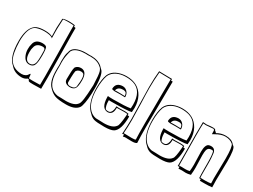

<svg xmlns="http://www.w3.org/2000/svg" viewBox="-55 -1338 2611 1981"><g transform="rotate(30 1251.0 -347.0)"><path d="M278 -692V-703Q278 -713 333 -717Q345 -718 356 -718Q396 -718 424 -712V-695Q428 -694 434 -694Q441 -692 444 -692V-618Q444 -529 448 -353Q451 -184 451 -102Q451 -10 450 29Q434 29 403 30Q371 31 356 31Q311 31 304 27Q295 21 294 11V9Q291 9 287 8Q283 8 281 8L279 6Q252 28 214 28Q128 27 81 -30Q2 -94 2 -285Q2 -421 59 -476Q74 -490 90 -497Q127 -512 183 -512Q243 -512 275 -495Q275 -516 274 -547Q273 -584 273 -597Q273 -608 278 -692ZM288 -703V-692Q284 -620 284 -597V-551Q284 -505 285 -475Q278 -495 211 -501Q196 -502 182 -502Q136 -502 93 -488Q22 -463 13 -320Q12 -303 12 -285Q15 -136 52 -75Q98 -3 199 -2Q250 -3 273 -46Q275 -49 277 -50Q284 -50 286 -9L285 -2Q308 1 336 1Q350 1 380 0Q408 -1 420 -1Q421 -37 421 -110Q421 -192 418 -362Q414 -545 414 -638V-704Q392 -708 356 -708Q350 -708 344.5 -708Q339 -708 333.5 -708Q328 -708 323 -707.5Q318 -707 313.5 -707Q309 -707 305 -706.5Q301 -706 298 -705.5Q295 -705 292.5 -704.5Q290 -704 289 -704ZM133 -315Q145 -385 228 -386Q269 -386 279 -369Q289 -350 289 -271Q289 -176 269 -149Q251 -126 217 -126Q164 -126 139 -189Q126 -221 126 -257Q126 -296 133 -315ZM163 -294 162 -292Q156 -277 156 -237Q157 -137 217 -136Q264 -136 275 -192Q279 -218 279 -271Q279 -333 276 -341Q269 -356 248 -356Q173 -355 163 -294Z M508 -458 509 -460Q534 -513 637 -523Q653 -524 669 -524Q678 -523 706 -523Q709 -523 716 -523Q726 -524 730 -524Q815 -523 864 -477H863L883 -457L882 -458Q928 -426 928 -252Q928 -109 906 -37Q900 -18 894 -11Q855 41 753 41Q657 41 615 24Q579 9 550 -21L541 -30Q488 -82 488 -211V-247Q488 -253 489 -265Q489 -276 489 -281Q489 -289 488 -305Q487 -318 487 -324Q487 -391 497 -423Q500 -433 504 -442H503Q503 -445 504.5 -450Q506 -455 508 -458L509 -462V-461Q509 -460 508 -458ZM518 -456Q497 -383 497 -325Q497 -319 497 -306Q498 -290 498 -283V-209Q498 -34 608 1Q621 5 634 7Q649 7 681 8Q716 10 734 10Q833 9 866 -37Q890 -61 897 -254Q898 -267 898 -272Q894 -396 883 -430Q873 -459 857 -470Q811 -514 726 -514Q719 -514 706 -513Q694 -513 688 -513Q675 -513 668 -514Q572 -514 531 -474Q523 -465 518 -456ZM643 -338Q664 -363 703 -363Q772 -361 773 -259Q773 -181 755 -157Q736 -133 696 -133Q630 -137 628 -188Q629 -201 629 -234Q630 -327 643 -338ZM671 -312 669 -310Q658 -303 658 -167Q663 -143 696 -143Q756 -145 757 -185Q763 -235 763 -258Q763 -310 748 -323Q737 -332 721 -332Q714 -332 699 -330H700Q681 -325 671 -312Z M1114 -219V-202Q1115 -154 1132 -124V-122Q1145 -115 1164 -115Q1199 -115 1209 -160Q1213 -175 1213 -193V-203Q1235 -201 1246 -201Q1258 -201 1280 -202Q1304 -203 1315 -203Q1333 -203 1360 -198Q1360 -197 1360 -193Q1359 -185 1359 -181L1380 -178Q1380 -15 1317 24Q1284 43 1209 43Q1115 43 1084 33Q1050 21 1029 -4Q949 -70 940 -233Q939 -251 939 -267Q939 -365 962 -426Q994 -499 1093 -519Q1121 -525 1151 -525Q1293 -525 1353 -415Q1384 -357 1384 -282Q1384 -274 1381 -231Q1340 -219 1148 -218Q1141 -218 1136 -218Q1121 -218 1114 -219ZM1084 -233V-251Q1097 -248 1153 -248Q1291 -248 1349 -258Q1351 -259 1352 -259Q1354 -289 1354 -302Q1354 -466 1239 -503Q1200 -515 1151 -515Q1055 -515 999 -463Q980 -444 971 -423Q948 -360 948 -257Q948 -97 1018 -28Q1050 3 1092 10Q1106 10 1136 11Q1171 13 1189 13Q1289 12 1322 -34Q1340 -49 1349 -170Q1349 -173 1349 -177Q1350 -186 1350 -190Q1335 -193 1311 -193Q1298 -193 1272 -192Q1248 -191 1239 -191Q1227 -191 1224 -192V-184Q1224 -119 1179 -107Q1171 -105 1164 -105Q1088 -107 1084 -233ZM1205 -406Q1241 -382 1244 -341V-330Q1242 -327 1237 -327Q1234 -327 1226 -328Q1202 -329 1181 -329Q1163 -329 1137 -328Q1122 -328 1116 -328Q1086 -330 1085 -339Q1087 -415 1170 -416Q1190 -415 1205 -406ZM1221 -377 1220 -378Q1206 -386 1190 -386Q1135 -386 1121 -348Q1119 -343 1118 -338Q1121 -338 1127 -338Q1133 -339 1137 -339H1181Q1193 -339 1211 -338Q1221 -338 1224 -338L1234 -337V-341Q1233 -364 1221 -377Z M1414 -737 1569 -734V-714H1589Q1589 -660 1587 -502Q1584 -287 1584 -186Q1584 -48 1588 17Q1574 31 1530 31Q1501 31 1486 30H1487Q1483 30 1475 30Q1467 29 1463 29Q1441 29 1426 34Q1426 30 1426 22Q1427 14 1427 10Q1415 10 1406 14Q1413 -84 1413 -167Q1413 -229 1409 -354Q1405 -480 1405 -543Q1405 -649 1414 -737ZM1559 -724 1423 -727Q1414 -631 1414 -536Q1414 -472 1419 -347Q1423 -222 1423 -160Q1423 -79 1417 0Q1421 -1 1433 -1Q1442 -1 1467 0Q1498 1 1512 1Q1553 1 1558 -6Q1555 -56 1555 -207Q1555 -307 1557 -522Q1559 -674 1559 -724Z M1778 -219V-202Q1779 -154 1796 -124V-122Q1809 -115 1828 -115Q1863 -115 1873 -160Q1877 -175 1877 -193V-203Q1899 -201 1910 -201Q1922 -201 1944 -202Q1968 -203 1979 -203Q1997 -203 2024 -198Q2024 -197 2024 -193Q2023 -185 2023 -181L2044 -178Q2044 -15 1981 24Q1948 43 1873 43Q1779 43 1748 33Q1714 21 1693 -4Q1613 -70 1604 -233Q1603 -251 1603 -267Q1603 -365 1626 -426Q1658 -499 1757 -519Q1785 -525 1815 -525Q1957 -525 2017 -415Q2048 -357 2048 -282Q2048 -274 2045 -231Q2004 -219 1812 -218Q1805 -218 1800 -218Q1785 -218 1778 -219ZM1748 -233V-251Q1761 -248 1817 -248Q1955 -248 2013 -258Q2015 -259 2016 -259Q2018 -289 2018 -302Q2018 -466 1903 -503Q1864 -515 1815 -515Q1719 -515 1663 -463Q1644 -444 1635 -423Q1612 -360 1612 -257Q1612 -97 1682 -28Q1714 3 1756 10Q1770 10 1800 11Q1835 13 1853 13Q1953 12 1986 -34Q2004 -49 2013 -170Q2013 -173 2013 -177Q2014 -186 2014 -190Q1999 -193 1975 -193Q1962 -193 1936 -192Q1912 -191 1903 -191Q1891 -191 1888 -192V-184Q1888 -119 1843 -107Q1835 -105 1828 -105Q1752 -107 1748 -233ZM1869 -406Q1905 -382 1908 -341V-330Q1906 -327 1901 -327Q1898 -327 1890 -328Q1866 -329 1845 -329Q1827 -329 1801 -328Q1786 -328 1780 -328Q1750 -330 1749 -339Q1751 -415 1834 -416Q1854 -415 1869 -406ZM1885 -377 1884 -378Q1870 -386 1854 -386Q1799 -386 1785 -348Q1783 -343 1782 -338Q1785 -338 1791 -338Q1797 -339 1801 -339H1845Q1857 -339 1875 -338Q1885 -338 1888 -338L1898 -337V-341Q1897 -364 1885 -377Z M2218 -500Q2218 -494 2230 -488Q2236 -484 2238 -480V-475Q2287 -505 2344 -505Q2414 -505 2446 -466Q2449 -463 2451 -460L2463 -451Q2489 -430 2489 -283Q2489 -245 2487 -166Q2485 -90 2485 -55Q2485 -15 2487 27Q2450 32 2403 32H2384H2343Q2342 24 2342 12H2323Q2320 -20 2320 -109V-159Q2320 -272 2307 -303Q2300 -306 2286 -306Q2249 -306 2239 -273Q2233 -251 2233 -209Q2233 -183 2235 -134Q2237 -85 2237 -61Q2237 -18 2233 14V25Q2198 34 2175 34Q2168 34 2153 33Q2137 32 2129 32Q2103 32 2089 34V12Q2085 13 2078.5 13.5Q2072 14 2069 14Q2069 -50 2068 -175Q2066 -302 2066 -366Q2066 -420 2068 -509Q2093 -506 2113 -506Q2118 -506 2130 -508Q2159 -512 2190 -512Q2216 -511 2218 -500ZM2210 -446Q2210 -485 2209 -489Q2205 -502 2196 -503Q2181 -503 2122 -497Q2117 -496 2113 -496Q2088 -496 2078 -498Q2076 -462 2076 -346Q2076 -286 2078 -169Q2079 -55 2079 3Q2092 2 2111 2Q2122 2 2139 3Q2152 3 2159 3Q2181 3 2203 -3V-7Q2207 -41 2207 -81Q2207 -106 2205 -157Q2203 -208 2203 -233Q2203 -318 2239 -332Q2251 -336 2266 -336Q2312 -336 2322 -289Q2323 -284 2328 -230Q2330 -212 2330 -147V-73Q2330 -12 2332 2Q2344 2 2364 3Q2381 3 2390 3Q2426 3 2457 -2Q2455 -40 2455 -65Q2455 -101 2457 -178Q2459 -260 2459 -298Q2459 -443 2436 -464Q2401 -495 2343 -495Q2295 -495 2233 -459Q2230 -458 2224 -454Q2214 -448 2210 -446Z"/></g></svg>

Font: Londrina Shadow
Style: Regular
Weight: 400
Designer: Marcelo Magalhaes
Foundry: Marcelo Magalhães
Version: Version 1.001 2011